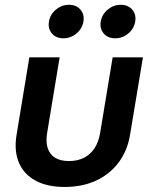

<svg xmlns="http://www.w3.org/2000/svg" viewBox="-20 -758 622 789"><path d="M245.6 10.3Q173.8 10.3 125.7 -15.9Q77.6 -42 57.4 -90.3Q37.1 -138.7 48.3 -205.1L100.6 -522.5H225.1L173.8 -212.4Q167.5 -175.3 176 -149.2Q184.6 -123 206.5 -109.6Q228.5 -96.2 263.7 -96.2Q298.3 -96.2 325 -109.6Q351.6 -123 368.7 -149.2Q385.7 -175.3 391.6 -212.4L442.9 -522.5H567.4L514.6 -205.1Q503.9 -138.7 467.5 -90.3Q431.2 -42 374.8 -15.9Q318.4 10.3 245.6 10.3ZM453.1 -600.6Q423.3 -600.6 406.2 -620.4Q389.2 -640.1 394 -669.4Q398.9 -698.7 422.6 -718.5Q446.3 -738.3 476.1 -738.3Q506.3 -738.3 523.4 -718.5Q540.5 -698.7 535.6 -669.4Q530.8 -640.1 507.1 -620.4Q483.4 -600.6 453.1 -600.6ZM240.2 -600.6Q210.4 -600.6 193.4 -620.4Q176.3 -640.1 181.2 -669.4Q186 -698.7 209.7 -718.5Q233.4 -738.3 263.2 -738.3Q293.5 -738.3 310.5 -718.5Q327.6 -698.7 322.8 -669.4Q317.9 -640.1 294.2 -620.4Q270.5 -600.6 240.2 -600.6Z"/></svg>

Font: Inter 28pt SemiBold
Style: Italic
Weight: 600
Italic angle: -9.3988°
Designer: Rasmus Andersson
Foundry: rsms
Version: Version 4.001;git-66647c0bb